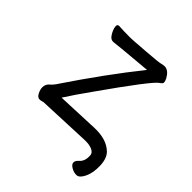

<svg xmlns="http://www.w3.org/2000/svg" viewBox="-171 -597 842 842"><g transform="rotate(45 250.0 -175.5)"><path d="M397 79Q418 62 416 28Q416 11 396.5 2.5Q377 -6 346 -4L105 6Q95 10 85 10Q73 10 64.5 -6Q56 -22 56 -37Q56 -57 73 -70Q82 -78 89 -88Q213 -273 327 -415Q154 -400 135 -397Q122 -397 113.5 -407.5Q105 -418 99.5 -431.5Q94 -445 94 -454Q94 -465 105 -465Q130 -463 177 -463Q187 -463 265 -469Q343 -475 351.5 -478Q360 -481 373 -481Q396 -479 413 -448Q419 -436 419 -428Q419 -422 407 -414Q381 -399 223 -174Q182 -117 148 -64L342 -72Q417 -75 455 -38Q477 -17 478.5 27Q480 71 466 100Q452 129 435.5 130Q419 131 402.5 121.5Q386 112 385.5 101Q385 90 397 79Z"/></g></svg>

Font: LXGW WenKai Mono TC
Style: Regular
Weight: 400
Designer: LXGW / Fontworks Inc.
Foundry: LXGW / Fontworks Inc.
Version: Version 1.330